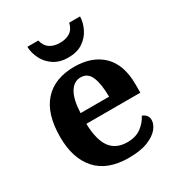

<svg xmlns="http://www.w3.org/2000/svg" viewBox="-182 -882 937 1010"><g transform="rotate(-30 286.0 -376.5)"><path d="M306 10Q178 10 112.5 -62.5Q47 -135 47 -265Q47 -406 111.5 -477.5Q176 -549 295 -549Q404 -549 466.5 -488Q529 -427 529 -308V-257H201Q204 -157 238.5 -111Q273 -65 341 -65Q392 -65 425 -89.5Q458 -114 475 -148Q489 -144 499 -132.5Q509 -121 509 -104Q509 -78 488 -52Q467 -26 422.5 -8Q378 10 306 10ZM376 -321Q376 -397 358 -440.5Q340 -484 297 -484Q255 -484 230.5 -442.5Q206 -401 203 -321ZM295 -606Q243 -606 207.5 -629.5Q172 -653 154 -689.5Q136 -726 135 -763H201Q210 -727 234.5 -711Q259 -695 295 -695Q332 -695 356.5 -711Q381 -727 389 -763H455Q454 -726 436 -689.5Q418 -653 383 -629.5Q348 -606 295 -606Z"/></g></svg>

Font: Noto Serif
Style: Bold
Weight: 700
Designer: Monotype Design Team
Foundry: Monotype Imaging Inc.
Version: Version 2.014